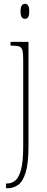

<svg xmlns="http://www.w3.org/2000/svg" viewBox="-20 -758 251 1018"><path d="M112 -658Q103 -658 96 -666Q89 -674 89 -698Q89 -721 96 -729.5Q103 -738 112 -738Q122 -738 128.5 -729.5Q135 -721 135 -698Q135 -674 128.5 -666Q122 -658 112 -658ZM12 240V215H17Q44 215 63 197.5Q82 180 92.5 137.5Q103 95 103 20V-440Q103 -473 99.5 -489Q96 -505 84 -510.5Q72 -516 47 -516H36V-536H131V18Q131 109 116 157Q101 205 76 222.5Q51 240 21 240Z"/></svg>

Font: Noto Serif Tamil ExtraCondensed Thin
Style: Regular
Weight: 100
Width: 2
Designer: Indian Type Foundry, Tom Grace, and the Monotype Design Team
Foundry: Monotype Imaging Inc.
Version: Version 2.004; ttfautohint (v1.8.4.7-5d5b)